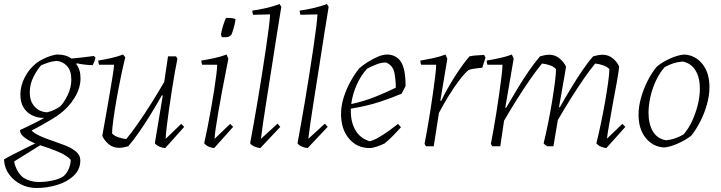

<svg xmlns="http://www.w3.org/2000/svg" viewBox="-39 -732 3609 961"><path d="M143 209Q102 209 65.5 190.5Q29 172 6 140Q-17 108 -19 66Q-3 56 26.5 41Q56 26 86.5 11Q117 -4 137 -14Q106 -27 83.5 -44Q61 -61 61 -81Q72 -86 94 -96.5Q116 -107 140 -119Q164 -131 182 -142Q152 -141 124.5 -153.5Q97 -166 80 -192Q63 -218 63 -259Q63 -302 85 -345Q107 -388 143 -416Q154 -425 173.5 -435Q193 -445 214 -452Q235 -459 251 -459Q291 -459 319 -439Q340 -441 363.5 -443.5Q387 -446 405.5 -448.5Q424 -451 430 -452L439 -444Q436 -427 425 -406Q407 -406 386 -408.5Q365 -411 346 -415L342 -412Q364 -385 364 -340Q364 -292 335 -244Q306 -196 263 -164Q245 -150 218.5 -134Q192 -118 165 -103Q138 -88 119 -79Q132 -65 160 -52Q188 -39 219 -29Q250 -18 283.5 -5.5Q317 7 340 25.5Q363 44 363 71Q363 116 330.5 147Q298 178 247.5 193.5Q197 209 143 209ZM197 -170Q215 -174 232 -182Q249 -190 263 -200Q281 -218 299.5 -255.5Q318 -293 318 -333Q318 -379 295.5 -402.5Q273 -426 243 -427Q221 -425 203 -419Q185 -413 167 -405Q148 -385 129 -348Q110 -311 110 -270Q110 -234 124 -212Q138 -190 158 -180Q178 -170 197 -170ZM79 158Q95 168 114.5 173.5Q134 179 155 179Q187 179 222 172Q257 165 279 150Q295 137 305 113.5Q315 90 315 68Q296 46 252 27.5Q208 9 162 -5L32 76Q35 98 48 121.5Q61 145 79 158Z M557 8Q525 8 503 -12Q481 -32 473 -52Q476 -72 483 -109Q490 -146 497.5 -190Q505 -234 512.5 -277.5Q520 -321 525.5 -356Q531 -391 532 -408H457Q453 -416 453 -429Q479 -433 513.5 -440.5Q548 -448 577 -459L588 -445Q577 -401 565.5 -345Q554 -289 544 -232.5Q534 -176 528 -131Q522 -86 522 -64Q533 -52 553 -45Q573 -38 593 -36Q619 -67 652 -114.5Q685 -162 719 -216Q753 -270 783 -322L802 -450H842L849 -438Q844 -414 836.5 -372.5Q829 -331 821.5 -282Q814 -233 807 -185Q800 -137 795.5 -97.5Q791 -58 790 -37L868 -112L883 -97L788 9Q777 9 760.5 2.5Q744 -4 736 -15L775 -249L773 -258Q747 -212 717.5 -163.5Q688 -115 658.5 -72.5Q629 -30 603 0Q592 3 580 5.5Q568 8 557 8Z M1048 -408H973Q969 -416 969 -429Q995 -433 1030.5 -440.5Q1066 -448 1095 -459L1104 -438Q1069 -262 1052.5 -164.5Q1036 -67 1035 -37L1113 -112L1128 -97L1033 9Q1023 9 1007 2.5Q991 -4 983 -15Q991 -50 1000 -95.5Q1009 -141 1017.5 -189Q1026 -237 1033 -281.5Q1040 -326 1044 -359.5Q1048 -393 1048 -408ZM1071 -546Q1069 -554 1067 -560Q1071 -584 1078.5 -606.5Q1086 -629 1092 -642Q1111 -643 1123 -641Q1135 -639 1140 -636Q1137 -612 1129.5 -587.5Q1122 -563 1119 -558Q1117 -556 1112 -552Q1107 -548 1103 -547Q1093 -545 1071 -546Z M1264 9Q1254 9 1237 2.5Q1220 -4 1213 -15Q1220 -52 1230 -108Q1240 -164 1251 -229.5Q1262 -295 1272.5 -362Q1283 -429 1292 -489Q1301 -549 1306.5 -594Q1312 -639 1313 -660L1228 -658Q1224 -666 1224 -679Q1250 -682 1290 -691Q1330 -700 1360 -712L1369 -698Q1358 -633 1346 -555.5Q1334 -478 1321.5 -398Q1309 -318 1297.5 -246Q1286 -174 1278 -119Q1270 -64 1267 -37L1350 -113L1364 -97Z M1501 9Q1491 9 1474 2.5Q1457 -4 1450 -15Q1457 -52 1467 -108Q1477 -164 1488 -229.5Q1499 -295 1509.5 -362Q1520 -429 1529 -489Q1538 -549 1543.5 -594Q1549 -639 1550 -660L1465 -658Q1461 -666 1461 -679Q1487 -682 1527 -691Q1567 -700 1597 -712L1606 -698Q1595 -633 1583 -555.5Q1571 -478 1558.5 -398Q1546 -318 1534.5 -246Q1523 -174 1515 -119Q1507 -64 1504 -37L1587 -113L1601 -97Z M1810 9Q1748 9 1708 -38Q1668 -85 1668 -162Q1668 -202 1681 -243.5Q1694 -285 1714.5 -322.5Q1735 -360 1759 -390Q1777 -406 1802.5 -422Q1828 -438 1853 -448.5Q1878 -459 1898 -459Q1942 -459 1966.5 -424.5Q1991 -390 1991 -301L1971 -263Q1922 -242 1861 -222Q1800 -202 1717 -188Q1717 -182 1717 -175Q1717 -118 1741.5 -78Q1766 -38 1812 -25Q1832 -30 1857 -44.5Q1882 -59 1907 -77Q1932 -95 1953 -112L1968 -95Q1954 -79 1931 -55.5Q1908 -32 1886 -14Q1865 -4 1845 2.5Q1825 9 1810 9ZM1798 -388Q1767 -354 1746 -306.5Q1725 -259 1719 -211Q1782 -225 1836.5 -246.5Q1891 -268 1942 -293Q1942 -332 1935 -368Q1928 -404 1894 -419Q1872 -420 1846 -410Q1820 -400 1798 -388Z M2093 0 2086 -12Q2091 -36 2098 -76.5Q2105 -117 2113 -165.5Q2121 -214 2127.5 -261.5Q2134 -309 2139 -348Q2144 -387 2144 -408H2069Q2065 -416 2065 -429Q2091 -433 2126.5 -440.5Q2162 -448 2191 -459L2200 -438L2165 -228L2169 -227Q2200 -290 2238.5 -350.5Q2277 -411 2311 -450Q2324 -453 2342.5 -454.5Q2361 -456 2384 -457L2391 -444L2375 -393Q2364 -392 2342.5 -389.5Q2321 -387 2307 -382Q2288 -367 2261.5 -332.5Q2235 -298 2207.5 -253.5Q2180 -209 2158 -167L2132 0Z M2996 9Q2986 9 2970 2.5Q2954 -4 2946 -15Q2957 -59 2968.5 -113.5Q2980 -168 2989.5 -222.5Q2999 -277 3005 -320.5Q3011 -364 3011 -386Q3000 -398 2980 -405Q2960 -412 2940 -414Q2914 -383 2882 -336.5Q2850 -290 2816.5 -236.5Q2783 -183 2753 -131L2731 0H2701Q2688 -6 2682 -15Q2693 -59 2704 -113.5Q2715 -168 2724 -222.5Q2733 -277 2738.5 -320.5Q2744 -364 2744 -386Q2734 -398 2714 -405Q2694 -412 2674 -414Q2648 -383 2615 -335.5Q2582 -288 2548 -234Q2514 -180 2484 -128L2465 0H2425L2418 -12Q2423 -36 2430 -76.5Q2437 -117 2445 -165.5Q2453 -214 2459.5 -261.5Q2466 -309 2471 -348Q2476 -387 2476 -408H2401Q2397 -416 2397 -429Q2423 -433 2458.5 -440.5Q2494 -448 2523 -459L2532 -438L2490 -193L2494 -192Q2521 -238 2550 -286.5Q2579 -335 2608.5 -377.5Q2638 -420 2664 -450Q2674 -453 2686.5 -455.5Q2699 -458 2710 -458Q2741 -458 2763.5 -438Q2786 -418 2794 -398Q2792 -384 2786.5 -352Q2781 -320 2773.5 -278.5Q2766 -237 2759 -196L2763 -195Q2789 -241 2818 -289Q2847 -337 2875.5 -379Q2904 -421 2930 -450Q2941 -453 2953 -455.5Q2965 -458 2977 -458Q3008 -458 3030.5 -438Q3053 -418 3060 -398Q3058 -376 3049 -324.5Q3040 -273 3029 -217Q3019 -159 3010 -109Q3001 -59 2999 -38L3076 -112L3091 -97Z M3285 6Q3229 3 3193 -41.5Q3157 -86 3157 -158Q3157 -198 3169.5 -242.5Q3182 -287 3202.5 -327.5Q3223 -368 3248 -398Q3275 -421 3315 -439Q3355 -457 3386 -459Q3441 -456 3476.5 -412Q3512 -368 3512 -295Q3512 -255 3499.5 -210Q3487 -165 3466 -124Q3445 -83 3421 -53Q3393 -31 3353.5 -13.5Q3314 4 3285 6ZM3294 -30Q3338 -33 3382 -59Q3407 -87 3425 -126Q3443 -165 3453.5 -207Q3464 -249 3464 -287Q3464 -343 3442.5 -379Q3421 -415 3378 -424Q3332 -421 3288 -396Q3263 -368 3244.5 -329Q3226 -290 3216.5 -247.5Q3207 -205 3207 -167Q3207 -112 3228.5 -75Q3250 -38 3294 -30Z"/></svg>

Font: Labrada Lght
Style: Italic
Weight: 300
Italic angle: -7°
Designer: Mercedes Jáuregui
Foundry: Omnibus-Type Team
Version: Version 1.000; ttfautohint (v1.8.4.7-5d5b)